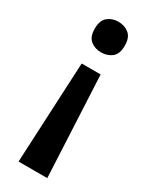

<svg xmlns="http://www.w3.org/2000/svg" viewBox="-191 -590 646 816"><g transform="rotate(30 131.5 -182.5)"><path d="M205 -471Q205 -511 183.5 -528.5Q162 -546 131 -546Q101 -546 79.5 -528.5Q58 -511 58 -471Q58 -430 79.5 -413Q101 -396 131 -396Q162 -396 183.5 -413Q205 -430 205 -471ZM84 -314 60 181H201L177 -314Z"/></g></svg>

Font: Noto Sans Display Medium
Style: Regular
Weight: 500
Designer: Monotype Design Team
Foundry: Monotype Imaging Inc.
Version: Version 1.900